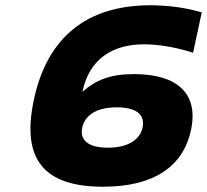

<svg xmlns="http://www.w3.org/2000/svg" viewBox="-20 -699 785 728"><path d="M550 -679C308 -679 156 -556 107 -314C63 -98 143 9 371 9C566 9 675 -70 704 -205C734 -344 653 -418 488 -418C398 -418 345 -396 295 -353H293C319 -475 406 -531 527 -531C592 -531 663 -515 712 -499L745 -652C682 -671 612 -679 550 -679ZM292 -216C302 -261 344 -292 423 -292C493 -292 530 -267 521 -218C513 -172 469 -139 389 -139C317 -139 281 -166 292 -216Z"/></svg>

Font: LT Wave Black
Style: Italic
Weight: 900
Designer: Daniel Lyons
Version: Version 2.5 (Glyphs App)